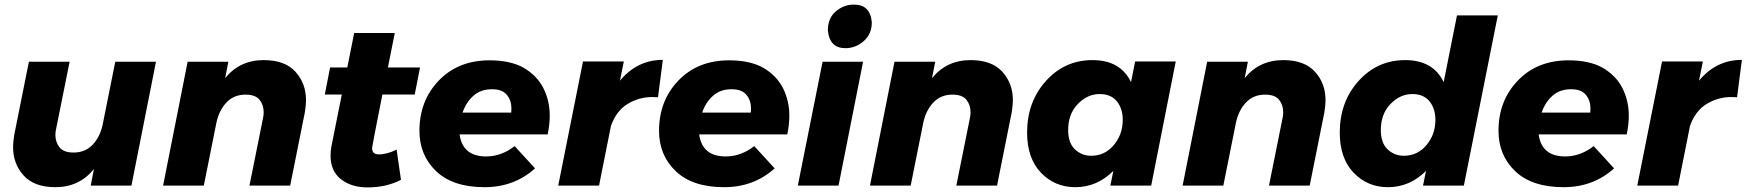

<svg xmlns="http://www.w3.org/2000/svg" viewBox="-20 -809 7614 837"><path d="M221.5 7Q129 7 83 -44Q37 -95 37 -168Q37 -188.5 42 -220.5L106 -540H283.5L224.5 -246.5Q221.5 -233.5 221.5 -220.5Q221.5 -189.5 239.5 -166.8Q257.5 -144 300.5 -144Q351.5 -144 383.8 -178Q416 -212 427.5 -265.5L482.5 -540H660L553 0H375.5L389.5 -72Q325.5 7 221.5 7Z M1245 0H1067.5L1126.5 -293.5Q1129.5 -306.5 1129.5 -319.5Q1129.5 -351.5 1111.5 -374Q1093.5 -396.5 1050.5 -396.5Q999.5 -396.5 967.2 -362.2Q935 -328 923.5 -274.5L868.5 0H691L798 -540H975.5L961.5 -468.5Q1025.5 -547 1129.5 -547Q1222 -547 1268 -496.2Q1314 -445.5 1314 -372.5Q1314 -351.5 1309 -319.5Z M1582 8Q1512 8 1466.5 -27.5Q1421 -63 1421 -131Q1421 -152 1425 -172L1470 -397H1396L1419 -515H1494L1524 -665H1701L1671 -515H1811L1788 -397H1647Q1602 -170 1602 -164Q1602 -136 1631 -136Q1668 -136 1709 -157L1728 -25Q1664 8 1582 8Z M2092.5 7Q1954.5 7 1881.5 -62.5Q1808.5 -132 1808.5 -239Q1808.5 -370 1893 -458Q1977.5 -546 2114.5 -546Q2204 -546 2262 -514Q2322 -479 2349.2 -424Q2376.5 -369 2376.5 -305Q2376.5 -266 2367.5 -223H1983.5Q1996.5 -127 2099.5 -127Q2165.5 -127 2223.5 -172L2312.5 -75Q2221.5 7 2092.5 7ZM2208.5 -318 2209.5 -336Q2209.5 -371 2189.5 -395.5Q2169.5 -420 2124.5 -420Q2075.5 -420 2043.5 -391.2Q2011.5 -362.5 1996.5 -318Z M2591.5 0H2413.5L2521.5 -541H2699.5L2682.5 -457Q2757.5 -548 2869.5 -548L2848.5 -385L2823.5 -386Q2766.5 -386 2717 -356.5Q2667.5 -327 2643.5 -261Z M3137 7Q2999 7 2926 -62.5Q2853 -132 2853 -239Q2853 -370 2937.5 -458Q3022 -546 3159 -546Q3248.5 -546 3306.5 -514Q3366.5 -479 3393.8 -424Q3421 -369 3421 -305Q3421 -266 3412 -223H3028Q3041 -127 3144 -127Q3210 -127 3268 -172L3357 -75Q3266 7 3137 7ZM3253 -318 3254 -336Q3254 -371 3234 -395.5Q3214 -420 3169 -420Q3120 -420 3088 -391.2Q3056 -362.5 3041 -318Z M3665.5 -599Q3596 -599 3589 -677Q3589 -730 3623.8 -759.5Q3658.5 -789 3702.5 -789Q3774.5 -789 3780.5 -711Q3780.5 -661 3745.5 -630Q3710.5 -599 3665.5 -599ZM3635.5 0H3458L3566 -540H3742.5Z M4326.5 0H4149L4208 -293.5Q4211 -306.5 4211 -319.5Q4211 -351.5 4193 -374Q4175 -396.5 4132 -396.5Q4081 -396.5 4048.8 -362.2Q4016.5 -328 4005 -274.5L3950 0H3772.5L3879.5 -540H4057L4043 -468.5Q4107 -547 4211 -547Q4303.5 -547 4349.5 -496.2Q4395.5 -445.5 4395.5 -372.5Q4395.5 -351.5 4390.5 -319.5Z M4667.5 7Q4578.5 7 4518 -56Q4457.5 -119 4457.5 -231Q4457.5 -365 4539.5 -456Q4621.5 -547 4742.5 -547Q4864.5 -547 4910.5 -451L4928.5 -541H5105.5L4998.5 0H4820.5L4833.5 -64Q4762.5 7 4667.5 7ZM4736.5 -130Q4796.5 -130 4835.5 -176.5Q4874.5 -223 4874.5 -287Q4874.5 -335 4849 -367Q4823.5 -399 4773.5 -399Q4720.5 -399 4678.5 -355.5Q4636.5 -312 4636.5 -242Q4636.5 -186 4666 -158Q4695.5 -130 4736.5 -130Z M5689.5 0H5512L5571 -293.5Q5574 -306.5 5574 -319.5Q5574 -351.5 5556 -374Q5538 -396.5 5495 -396.5Q5444 -396.5 5411.8 -362.2Q5379.5 -328 5368 -274.5L5313 0H5135.5L5242.5 -540H5420L5406 -468.5Q5470 -547 5574 -547Q5666.5 -547 5712.5 -496.2Q5758.5 -445.5 5758.5 -372.5Q5758.5 -351.5 5753.5 -319.5Z M6030.5 7Q5941.5 7 5881 -56Q5820.5 -119 5820.5 -231Q5820.5 -365 5902.5 -456Q5984.5 -547 6105.5 -547Q6227.5 -547 6273.5 -451L6331.5 -742H6509.5L6361.5 0H6183.5L6196.5 -64Q6125.5 7 6030.5 7ZM6099.5 -130Q6159.5 -130 6198.5 -176.5Q6237.5 -223 6237.5 -287Q6237.5 -335 6212 -367Q6186.5 -399 6136.5 -399Q6083.5 -399 6041.5 -355.5Q5999.5 -312 5999.5 -242Q5999.5 -186 6029 -158Q6058.5 -130 6099.5 -130Z M6796.5 7Q6658.5 7 6585.5 -62.5Q6512.5 -132 6512.5 -239Q6512.5 -370 6597 -458Q6681.5 -546 6818.5 -546Q6908 -546 6966 -514Q7026 -479 7053.2 -424Q7080.5 -369 7080.5 -305Q7080.5 -266 7071.5 -223H6687.5Q6700.5 -127 6803.5 -127Q6869.5 -127 6927.5 -172L7016.5 -75Q6925.5 7 6796.5 7ZM6912.5 -318 6913.5 -336Q6913.5 -371 6893.5 -395.5Q6873.5 -420 6828.5 -420Q6779.5 -420 6747.5 -391.2Q6715.5 -362.5 6700.5 -318Z M7295.5 0H7117.5L7225.5 -541H7403.5L7386.5 -457Q7461.5 -548 7573.5 -548L7552.5 -385L7527.5 -386Q7470.5 -386 7421 -356.5Q7371.5 -327 7347.5 -261Z"/></svg>

Font: Argentum Sans
Style: Bold Italic
Weight: 700
Italic angle: -11°
Designer: Julieta Ulanovsky (font), Cristiano Sobral (main changes and remaster)
Foundry: Julieta Ulanovsky (font), Cristiano Sobral (main changes and remaster)
Version: Version 2.007;June 15, 2022;FontCreator 14.0.0.2814 64-bit; 